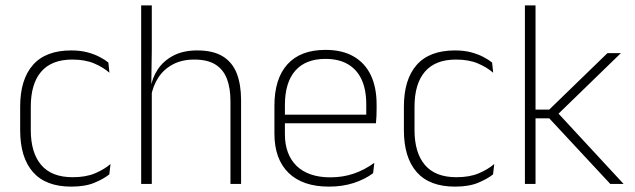

<svg xmlns="http://www.w3.org/2000/svg" viewBox="-20 -684 2363 714"><path d="M245 10Q150 10 102.5 -44.2Q55 -98.5 55 -199.5V-287.5Q55 -388.5 102.5 -442.5Q150 -496.5 245 -496.5Q278.5 -496.5 304.8 -489.5Q331 -482.5 350.5 -472.2Q370 -462 383 -451.5L387 -413.5Q363.5 -434 330 -448.2Q296.5 -462.5 248.5 -462.5Q172 -462.5 133.2 -417.5Q94.5 -372.5 94.5 -287V-200.5Q94.5 -116 133.2 -70.5Q172 -25 250 -25Q299.5 -25 333.5 -39.5Q367.5 -54 391 -74L386.5 -35.5Q366 -19 331.5 -4.5Q297 10 245 10Z M837 0V-308Q837 -356 824 -390.5Q811 -425 781.5 -443.8Q752 -462.5 702.5 -462.5Q656.5 -462.5 622.8 -444.5Q589 -426.5 568.8 -395.5Q548.5 -364.5 541.5 -324L528 -356H540Q545.5 -394 566.8 -426Q588 -458 624.8 -477.2Q661.5 -496.5 713.5 -496.5Q773 -496.5 808.8 -474.2Q844.5 -452 860.5 -410.8Q876.5 -369.5 876.5 -311.5V0ZM505 0V-664H544.5V-498.5L542.5 -359L544.5 -355V0Z M1203.5 10Q1105.5 10 1053 -41.2Q1000.5 -92.5 1000.5 -187V-290.5Q1000.5 -391.5 1049 -445Q1097.5 -498.5 1190.5 -498.5Q1252.5 -498.5 1294.8 -474.2Q1337 -450 1358.8 -404.8Q1380.5 -359.5 1380.5 -295.5V-278Q1380.5 -265.5 1380 -252.8Q1379.5 -240 1378 -225.5H1341.5Q1342 -245.5 1342 -263.2Q1342 -281 1342 -296Q1342 -350.5 1324.8 -388Q1307.5 -425.5 1273.8 -445.2Q1240 -465 1190.5 -465Q1116.5 -465 1078 -421Q1039.5 -377 1039.5 -293V-245V-239V-184.5Q1039.5 -147 1050.5 -117.5Q1061.5 -88 1082.8 -67.2Q1104 -46.5 1135.5 -35.5Q1167 -24.5 1208.5 -24.5Q1255.5 -24.5 1296 -38.5Q1336.5 -52.5 1372 -78.5L1367.5 -40Q1337 -17 1295.2 -3.5Q1253.5 10 1203.5 10ZM1020.5 -225.5V-257.5H1368V-225.5Z M1672 10Q1577 10 1529.5 -44.2Q1482 -98.5 1482 -199.5V-287.5Q1482 -388.5 1529.5 -442.5Q1577 -496.5 1672 -496.5Q1705.5 -496.5 1731.8 -489.5Q1758 -482.5 1777.5 -472.2Q1797 -462 1810 -451.5L1814 -413.5Q1790.5 -434 1757 -448.2Q1723.5 -462.5 1675.5 -462.5Q1599 -462.5 1560.2 -417.5Q1521.5 -372.5 1521.5 -287V-200.5Q1521.5 -116 1560.2 -70.5Q1599 -25 1677 -25Q1726.5 -25 1760.5 -39.5Q1794.5 -54 1818 -74L1813.5 -35.5Q1793 -19 1758.5 -4.5Q1724 10 1672 10Z M2249.5 0 2022.5 -244H1964.5V-276.5H2022.5L2239 -486.5H2289L2050 -254.5V-269L2299 0ZM1932 0V-664H1971.5V0Z"/></svg>

Font: Anek Bangla Medium ExtraLight
Style: Regular
Weight: 250
Version: Version 1.003